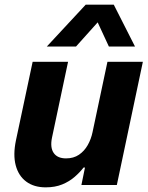

<svg xmlns="http://www.w3.org/2000/svg" viewBox="-20 -796 637 826"><path d="M176.6 10Q126.2 10 92.9 -14.7Q59.6 -39.4 47.6 -84.7Q35.6 -130 48.6 -192.2L120.4 -530H272.8L203.6 -203.4Q195 -161 211.1 -137.8Q227.2 -114.6 264.2 -114.6Q296.6 -114.6 319.7 -130.3Q342.8 -146 357.4 -171.8Q372 -197.6 378.2 -227.8L442.2 -530H594.6L482.6 0H330.2L345.6 -75.4H339.6Q324 -55 301.2 -35.1Q278.4 -15.2 247.7 -2.6Q217 10 176.6 10ZM307 -595.8H181.4L348.8 -776H469.4L560.8 -595.8H448.4L400.2 -699.8Z"/></svg>

Font: Be Vietnam Pro Variable Thin
Style: Italic
Weight: 100
Italic angle: -12°
Designer: Lam Bao, Tony Le, Vietanh Nguyen
Foundry: Yellow Type Foundry
Version: Version 1.002